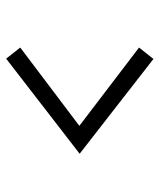

<svg xmlns="http://www.w3.org/2000/svg" viewBox="34 -668 531 640"><g transform="rotate(-90 300.0 -348.5)"><path d="M423 -103 107 -349 424 -594 461 -547 200 -350 461 -151Z"/></g></svg>

Font: Red Hat Display
Style: Regular
Weight: 300
Designer: Pentagram, MCKL
Foundry: Pentagram, MCKL
Version: Version 1.023